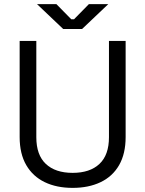

<svg xmlns="http://www.w3.org/2000/svg" viewBox="-20 -899 706 933"><path d="M75.5 -233.2V-700H156.5V-232.2Q156.5 -145.8 202.8 -102.4Q249 -59 333 -59Q417 -59 463.2 -102.4Q509.5 -145.8 509.5 -232.2V-700H590.5V-233.2Q590.5 -151.8 558.8 -96.6Q527 -41.5 468.9 -13.8Q410.8 14 333 14Q255.2 14 197.5 -13.8Q139.8 -41.5 107.6 -96.6Q75.5 -151.8 75.5 -233.2ZM287.2 -758 159.8 -879H254L326.2 -805.5H339.8L412 -879H506.2L378.8 -758Z"/></svg>

Font: Space 7353
Style: Regular
Weight: 400
Designer: Christine Claussen + Ruben Lyon  (Space 7353)
Version: Version 1.000;FEAKit 1.0